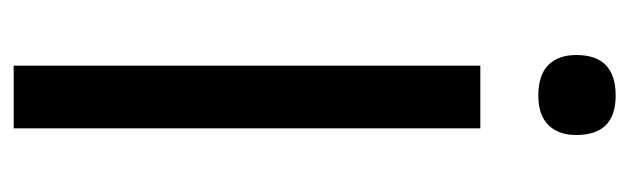

<svg xmlns="http://www.w3.org/2000/svg" viewBox="-348 -596 943 288"><g transform="rotate(90 124.0 -451.5)"><path d="M62 -844Q62 -903 123 -903Q182 -903 182 -844Q182 -817 167 -802Q152 -787 123 -787Q92 -787 77 -802Q62 -817 62 -844ZM78 -700H172V0H78Z"/></g></svg>

Font: Haskoy Medium
Style: Regular
Weight: 500
Designer: Ertekin Erdin
Foundry: Ertekin Erdin
Version: Version 1.500; ttfautohint (v1.8.3)